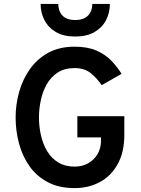

<svg xmlns="http://www.w3.org/2000/svg" viewBox="-20 -951 724 983"><path d="M362 12Q282 12 224.8 -18.2Q167.5 -48.5 131 -100.2Q94.5 -152 77.2 -216.8Q60 -281.5 60 -350Q60 -416 78 -480.2Q96 -544.5 133 -597Q170 -649.5 227 -680.8Q284 -712 362 -712Q428.5 -712 474 -692Q519.5 -672 550 -640.2Q580.5 -608.5 602.5 -573L500.5 -515Q477 -550 445 -576.2Q413 -602.5 362 -602.5Q310.5 -602.5 275.2 -579.5Q240 -556.5 219 -519Q198 -481.5 188.8 -437Q179.5 -392.5 179.5 -350Q179.5 -302 190 -256.8Q200.5 -211.5 222.2 -175.8Q244 -140 278.8 -119Q313.5 -98 362 -98Q401.5 -98 431.8 -115.2Q462 -132.5 479.5 -162.2Q497 -192 497 -229.5V-247.5H376V-356H616.5V-261Q616.5 -172.5 583 -111.5Q549.5 -50.5 491.8 -19.2Q434 12 362 12ZM365 -764Q305 -764 266 -787Q227 -810 207.5 -848Q188 -886 188 -931H278.5Q278.5 -908.5 287 -889.8Q295.5 -871 314.5 -859.8Q333.5 -848.5 365 -848.5Q396.5 -848.5 415.8 -859.8Q435 -871 443.8 -889.8Q452.5 -908.5 452.5 -931H542.5Q542.5 -886 523 -848Q503.5 -810 464 -787Q424.5 -764 365 -764Z"/></svg>

Font: Overpass SemiBold
Style: Regular
Weight: 600
Designer: Delve Withrington, Dave Bailey, Thomas Jockin
Foundry: Delve Fonts LLC
Version: Version 4.000